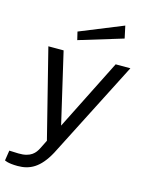

<svg xmlns="http://www.w3.org/2000/svg" viewBox="-137 -815 800 1058"><g transform="rotate(15 263.0 -285.5)"><path d="M443 -736 197 -636 208 -590 458 -666ZM70 165C138 165 194 138 246 42L531 -516H447L244 -112L150 -516H63L190 -11L165 39C151 66 128 99 56 97L4 95L-5 153C-5 153 12 165 70 165Z"/></g></svg>

Font: United Sans
Style: Italic
Weight: 400
Italic angle: -8°
Designer: Pablo Impallari, Rodrigo Fuenzalida (Modified by Dan O. Williams)
Version: Version 1.000;PS 001.000;hotconv 1.0.88;makeotf.lib2.5.64775